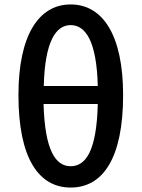

<svg xmlns="http://www.w3.org/2000/svg" viewBox="-20 -830 637 864"><path d="M298 14C443 14 534 -118 534 -402C534 -671 443 -810 298 -810C154 -810 63 -671 63 -402C63 -118 154 14 298 14ZM298 -82C232 -82 182 -149 176 -362H420C415 -149 365 -82 298 -82ZM177 -443C182 -645 232 -717 298 -717C365 -717 415 -645 420 -443Z"/></svg>

Font: Noto Sans TC Medium
Style: Regular
Weight: 500
Designer: Ryoko NISHIZUKA 西塚涼子 (kana, bopomofo & ideographs); Paul D. Hunt (Latin, Greek & Cyrillic); Sandoll Communications 산돌커뮤니
Foundry: Adobe
Version: Version 2.004;hotconv 1.0.118;makeotfexe 2.5.65603